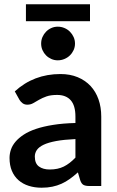

<svg xmlns="http://www.w3.org/2000/svg" viewBox="-20 -868 548 896"><path d="M332 -219Q278.5 -216.5 242 -209.8Q205.5 -203 183.5 -192.5Q161.5 -182 152 -168Q142.5 -154 142.5 -137.5Q142.5 -105 161.8 -91Q181 -77 212 -77Q250 -77 277.8 -90.8Q305.5 -104.5 332 -132.5ZM49 -441.5Q137.5 -522.5 262 -522.5Q307 -522.5 342.5 -507.8Q378 -493 402.5 -466.8Q427 -440.5 439.8 -404Q452.5 -367.5 452.5 -324V0H396.5Q379 0 369.5 -5.2Q360 -10.5 354.5 -26.5L343.5 -63.5Q324 -46 305.5 -32.8Q287 -19.5 267 -10.5Q247 -1.5 224.2 3.2Q201.5 8 174 8Q141.5 8 114 -0.8Q86.5 -9.5 66.5 -27Q46.5 -44.5 35.5 -70.5Q24.5 -96.5 24.5 -131Q24.5 -150.5 31 -169.8Q37.5 -189 52.2 -206.5Q67 -224 90.5 -239.5Q114 -255 148.2 -266.5Q182.5 -278 228 -285.2Q273.5 -292.5 332 -294V-324Q332 -375.5 310 -400.2Q288 -425 246.5 -425Q216.5 -425 196.8 -418Q177 -411 162 -402.2Q147 -393.5 134.8 -386.5Q122.5 -379.5 107.5 -379.5Q94.5 -379.5 85.5 -386.2Q76.5 -393 71 -402ZM101 -848H400V-769H101ZM330 -664.5Q330 -648.5 323.5 -634.2Q317 -620 306.2 -609.5Q295.5 -599 280.8 -592.8Q266 -586.5 249.5 -586.5Q233.5 -586.5 219.5 -592.8Q205.5 -599 195 -609.5Q184.5 -620 178.2 -634.2Q172 -648.5 172 -664.5Q172 -681 178.2 -695.2Q184.5 -709.5 195 -720.2Q205.5 -731 219.5 -737.2Q233.5 -743.5 249.5 -743.5Q266 -743.5 280.8 -737.2Q295.5 -731 306.2 -720.2Q317 -709.5 323.5 -695.2Q330 -681 330 -664.5Z"/></svg>

Font: Lato 2
Style: Bold
Weight: 700
Designer: Lukasz Dziedzic with Adam Twardoch and Botio Nikoltchev
Foundry: tyPoland Lukasz Dziedzic
Version: Version 2.015; 2015-08-06; http://www.latofonts.com/